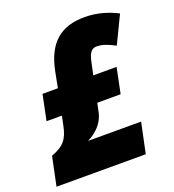

<svg xmlns="http://www.w3.org/2000/svg" viewBox="-142 -826 839 928"><g transform="rotate(-20 277.5 -362.0)"><path d="M21 -148 -10 0H449L482 -156H209C250 -176 292 -212 304 -267L314 -314H434L461 -445H341L355 -510C364 -554 378 -571 404 -571C433 -571 461 -560 497 -541L565 -682C518 -706 463 -724 397 -724C280 -724 202 -670 174 -522L159 -445H80L53 -314H132L122 -266C109 -201 86 -172 21 -148Z"/></g></svg>

Font: Noto Sans SemiCondensed Black
Style: Italic
Weight: 900
Width: 4
Italic angle: -12°
Designer: Monotype Design Team
Foundry: Monotype Imaging Inc.
Version: Version 2.013